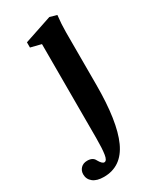

<svg xmlns="http://www.w3.org/2000/svg" viewBox="-218 -521 652 796"><g transform="rotate(-30 108.0 -123.0)"><path d="M31.7 220.2Q-2 220.2 -20 205.8Q-38.1 191.4 -38.1 168Q-38.1 150.9 -26.6 138.9Q-15.1 127 4.4 127Q31.2 127 40 146Q52.7 168.5 63 168.5Q75.7 168.5 79.8 141.4Q84 114.3 84 64.9V-385.3L33.7 -397.9V-422.9L166.5 -467.3L199.7 -458Q194.8 -416.5 194.8 -377.4V-127Q194.8 48.3 155.8 134.3Q116.7 220.2 31.7 220.2Z"/></g></svg>

Font: Elstob 6pt SemiBold
Style: Regular
Weight: 600
Designer: Peter S. Baker
Version: Version 1.015